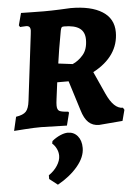

<svg xmlns="http://www.w3.org/2000/svg" viewBox="-68 -697 769 1074"><g transform="rotate(-5 316.5 -160.0)"><path d="M247 -149Q244 -127 244 -113Q244 -89 256.5 -82Q269 -75 306 -73L310 -67L292 4L148 0Q107 0 58.5 3.5Q10 7 -5 8L13 -70Q53 -76 69 -93Q85 -110 90 -153L135 -523L137 -543Q137 -558 131 -564Q125 -570 113 -570Q102 -570 92 -569Q82 -568 79 -568L73 -578L91 -646Q106 -646 144.5 -645Q183 -644 219 -644Q261 -644 307 -646Q353 -648 370 -649Q484 -649 547 -609Q610 -569 610 -493Q610 -426 573.5 -372.5Q537 -319 465 -281L522 -155Q542 -111 564.5 -89.5Q587 -68 613 -68L620 -56L604 5L472 16Q436 16 412.5 -6Q389 -28 375 -76L323 -242H259ZM440 -466Q440 -509 411.5 -529.5Q383 -550 324 -550Q314 -550 310.5 -546Q307 -542 304 -528Q283 -414 274 -346L354 -336Q387 -350 413.5 -381Q440 -412 440 -466ZM293 44Q327 44 348 69Q369 94 369 136Q369 187 326 238.5Q283 290 213 329L167 293V272Q197 252 215.5 223.5Q234 195 234 168Q234 148 225 129Q216 110 201 97L204 83Q226 65 250 54.5Q274 44 293 44Z"/></g></svg>

Font: Alegreya ExtraBold
Style: Italic
Weight: 800
Italic angle: -7°
Designer: Juan Pablo del Peral
Foundry: Huerta Tipografica
Version: Version 2.007; ttfautohint (v1.6)